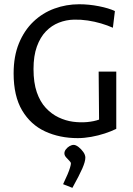

<svg xmlns="http://www.w3.org/2000/svg" viewBox="-20 -644 632 912"><path d="M349.3 12.1Q263.3 12.1 194.3 -19.8Q125.3 -51.7 85 -119.7Q44.7 -187.7 44.7 -295.2Q44.7 -376.8 69.9 -438.2Q95.1 -499.6 138.6 -541.1Q182 -582.6 238.3 -603.2Q294.5 -623.8 356.3 -623.8Q402.5 -623.8 450 -614.4Q497.4 -605 525.8 -591.4L516.2 -512.2Q490.6 -523.7 460 -532.7Q429.4 -541.7 396.9 -546.6Q364.4 -551.5 331.8 -550.7Q294.4 -550 259.7 -536.4Q225 -522.8 198.1 -495Q171.2 -467.2 155.2 -423Q139.2 -378.7 139.2 -316Q139.2 -251.1 154.9 -205.6Q170.7 -160.1 197.8 -131.2Q224.8 -102.3 258.3 -86.4Q291.7 -70.5 326.7 -65.8Q361.8 -61.2 394.2 -64.2Q426.6 -67.3 450.6 -75.9L448.6 -303.8H532.3V-31.9Q508.7 -20.3 477.8 -10.1Q446.8 0.1 413.2 6.1Q379.6 12.1 349.3 12.1ZM285.9 84.3Q285.9 74.7 292.9 65.5Q299.8 56.3 310.1 50.2Q320.5 44.2 330.1 44.2Q339.9 44.2 353 54.2Q366 64.3 375.7 78Q385.4 91.8 385.4 104.8Q385.4 123.3 371.2 155.9Q357 188.5 323.9 248.3L279.7 230.9Q292.4 204.5 300.6 184.9Q308.9 165.4 312.8 151.8Q316.8 138.3 316.8 132.3Q316.8 126.8 309.1 119.4Q301.5 112 293.7 103Q285.9 94 285.9 84.3Z"/></svg>

Font: Ancizar Sans Thin
Style: Regular
Weight: 100
Designer: Cesar Puertas, Viviana Monsalve, Julian Moncada, Julian Prieto, Jose Castro, Mariel Hernandez, Felipe Aragon, Sara Alarc
Version: Version 8.100